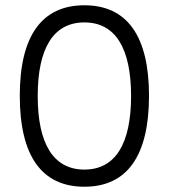

<svg xmlns="http://www.w3.org/2000/svg" viewBox="-20 -699 640 728"><path d="M300 9C138 9 55 -108 55 -336C55 -562 138 -679 300 -679C462 -679 545 -562 545 -336C545 -108 462 9 300 9ZM123 -335C123 -153 183 -56 300 -56C417 -56 477 -153 477 -335C477 -517 417 -614 300 -614C183 -614 123 -517 123 -335Z"/></svg>

Font: LT Wave Mono Light
Style: Regular
Weight: 300
Designer: Daniel Lyons
Version: Version 2.5 (Glyphs App)